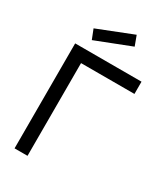

<svg xmlns="http://www.w3.org/2000/svg" viewBox="-236 -1087 1031 1188"><g transform="rotate(30 279.0 -493.0)"><path d="M152 -819 125 -887.5 376 -986.5 402 -916.5ZM547 -662.5H165.5V0H73V-750H547Z"/></g></svg>

Font: Russisch Sans Medium
Style: Regular
Weight: 500
Width: 4
Designer: Michael Sharanda (font) & Cristiano Sobral (main changes)
Foundry: Michael Sharanda
Version: Version 2.00;September 8, 2020;FontCreator 13.0.0.2681 64-bi